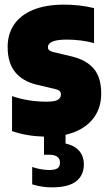

<svg xmlns="http://www.w3.org/2000/svg" viewBox="-20 -579 466 829"><path d="M263 3V40.5Q301 49 321.5 72Q342 95 342 131Q342 178 308.5 204Q275 230 204 230Q161 230 119 217V142Q137.5 148.5 157.5 151.8Q177.5 155 193 155Q217 155 228 147.8Q239 140.5 239 123Q239 89 191 89H170V11Q92.5 8.5 32 -13V-164Q101 -140 182 -140Q216 -140 229.5 -148Q243 -156 243 -171Q243 -180.5 237.8 -185.8Q232.5 -191 220 -194L140 -213Q79 -227 46 -267Q13 -307 13 -376Q13 -432 40.8 -473Q68.5 -514 123.2 -536.5Q178 -559 257 -559Q324.5 -559 386 -544V-393Q330.5 -408 268 -408Q187 -408 187 -375Q187 -366.5 192.8 -361.8Q198.5 -357 211 -354L291 -335Q353 -320 385 -282.2Q417 -244.5 417 -175Q417 -106 376.2 -59.8Q335.5 -13.5 263 3Z"/></svg>

Font: Encode Sans Condensed Black
Style: Regular
Weight: 900
Width: 3
Designer: Multiple Designers
Foundry: Impallari Type
Version: Version 2.000